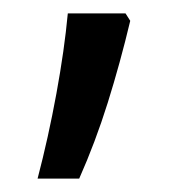

<svg xmlns="http://www.w3.org/2000/svg" viewBox="-20 -134 266 286"><path d="M174 -103Q159 -40 140.5 19Q122 78 98 132H36Q52 71 64 5.5Q76 -60 81 -114H167Z"/></svg>

Font: Noto Sans Lao ExtraCondensed
Style: Regular
Weight: 400
Width: 2
Designer: Monotype Design Team
Foundry: Monotype Imaging Inc.
Version: Version 2.003; ttfautohint (v1.8.4.7-5d5b)